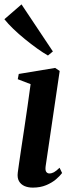

<svg xmlns="http://www.w3.org/2000/svg" viewBox="-39 -844 333 875"><path d="M110.5 11Q89 11 72.5 3.8Q56 -3.5 47.5 -18.5Q39 -33.5 42 -57.5Q43.5 -70 47.8 -99.2Q52 -128.5 58.2 -169.8Q64.5 -211 71.8 -259.8Q79 -308.5 86.5 -360Q94 -411.5 100.5 -460.5L42 -483L46.5 -507L212.5 -534.5L233 -520.5L169 -86.5Q166.5 -68 171.8 -60.8Q177 -53.5 186 -53.5Q196.5 -53.5 206.8 -59Q217 -64.5 232.5 -79.5L244 -55.5Q234 -42 215.8 -26.5Q197.5 -11 171 0Q144.5 11 110.5 11ZM179.5 -591Q157.5 -603.5 130.2 -623Q103 -642.5 74.8 -665.5Q46.5 -688.5 22 -712Q-2.5 -735.5 -19 -756.5L59 -824L202 -609.5Z"/></svg>

Font: Merriweather 96pt SemiBold
Style: Italic
Weight: 600
Italic angle: -7.8°
Version: Version 2.101